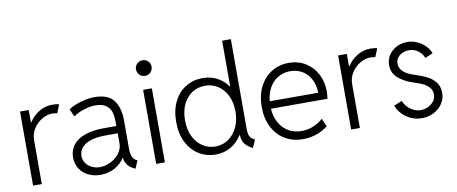

<svg xmlns="http://www.w3.org/2000/svg" viewBox="-66 -1029 3125 1314"><g transform="rotate(-10 1496.0 -372.0)"><path d="M74.2 -514.6H134.8V-428.7H137.7Q165 -471.2 207 -496.8Q249 -522.5 298.8 -522.5Q332 -522.5 346.7 -516.6L322.3 -458Q312.5 -462.9 287.1 -462.9Q253.9 -462.9 218.3 -442.6Q182.6 -422.4 158.7 -386Q134.8 -349.6 134.8 -303.7V0H74.2Z M377 -142.6Q377 -191.9 405 -228Q433.1 -264.2 487.3 -283.4Q541.5 -302.7 618.2 -302.7H706.1V-333Q706.1 -369.6 698 -398.4Q689.9 -427.2 663.6 -447Q637.2 -466.8 586.9 -466.8Q551.8 -466.8 507.8 -452.6Q463.9 -438.5 434.6 -417L411.1 -470.7Q445.3 -493.7 496.1 -508.5Q546.9 -523.4 590.8 -523.4Q686.5 -523.4 725.3 -471.9Q764.2 -420.4 764.6 -333V-134.8Q764.2 -66.4 800.8 -49.8L807.6 -46.9L785.2 7.8L772.5 2Q747.1 -9.8 731.2 -31.2Q715.3 -52.7 712.4 -79.1H709.5Q685.5 -40.5 641.4 -16.4Q597.2 7.8 542 7.8Q495.6 7.8 457.8 -11Q419.9 -29.8 398.4 -64Q377 -98.1 377 -142.6ZM547.9 -44.9Q585.4 -45.4 622.3 -63.5Q659.2 -81.5 683.1 -113Q707 -144.5 707 -182.6V-252H621.1Q562 -252 520.5 -238.8Q479 -225.6 457.5 -200.9Q436 -176.3 435.5 -142.6Q435.5 -114.3 450.7 -92.3Q465.8 -70.3 491.5 -57.6Q517.1 -44.9 547.9 -44.9Z M929.7 -514.6H990.2V0H929.7ZM905.8 -661.1Q905.8 -683.6 921.6 -699.2Q937.5 -714.8 960.4 -714.8Q982.9 -714.8 998.5 -699.2Q1014.2 -683.6 1014.2 -661.1Q1014.2 -638.2 998.5 -622.3Q982.9 -606.4 960.4 -606.4Q937.5 -606.4 921.6 -622.3Q905.8 -638.2 905.8 -661.1Z M1527.8 -94.7H1524.9Q1494.6 -45.4 1447.5 -18.8Q1400.4 7.8 1343.8 7.8Q1278.8 7.8 1226.3 -24.9Q1173.8 -57.6 1143.8 -117.9Q1113.8 -178.2 1114.3 -257.8Q1113.8 -338.4 1143.6 -398.7Q1173.3 -459 1225.8 -491.2Q1278.3 -523.4 1343.8 -523.4Q1397.9 -523.4 1443.1 -500.2Q1488.3 -477.1 1518.6 -433.6H1520.5V-752H1581.1V-130.9Q1581.1 -105.5 1584.7 -90.3Q1588.4 -75.2 1597.7 -65.4Q1606.9 -55.7 1625 -46.9L1600.6 7.8Q1562.5 -11.7 1546.1 -34.2Q1529.8 -56.6 1527.8 -94.7ZM1526.4 -257.8Q1526.4 -323.7 1502.7 -371.3Q1479 -418.9 1439.2 -443.8Q1399.4 -468.8 1351.6 -468.8Q1300.3 -468.8 1260.3 -442.6Q1220.2 -416.5 1197.8 -368.7Q1175.3 -320.8 1175.8 -257.8Q1175.3 -196.8 1198 -148.7Q1220.7 -100.6 1260.7 -73.7Q1300.8 -46.9 1351.6 -46.9Q1401.4 -46.9 1441.2 -74.5Q1481 -102.1 1503.7 -150.1Q1526.4 -198.2 1526.4 -257.8Z M1708.5 -257.8Q1708.5 -336.9 1738.5 -397Q1768.6 -457 1821.5 -490.2Q1874.5 -523.4 1941.9 -523.4Q2008.3 -523.4 2059.3 -491.7Q2110.4 -460 2137.9 -406.2Q2165.5 -352.5 2165.5 -288.1Q2165.5 -274.4 2164.3 -259Q2163.1 -243.7 2161.6 -235.4H1768.6Q1772.5 -178.7 1796.4 -136.5Q1820.3 -94.2 1859.9 -71.5Q1899.4 -48.8 1949.7 -48.8Q1996.1 -48.8 2034.7 -65.9Q2073.2 -83 2099.1 -107.4L2123.5 -50.8Q2090.8 -24.4 2045.9 -8.3Q2001 7.8 1949.7 7.8Q1878.9 7.8 1824.2 -25.1Q1769.5 -58.1 1739 -118.4Q1708.5 -178.7 1708.5 -257.8ZM2106 -287.1Q2106 -337.4 2085.7 -378.2Q2065.4 -418.9 2028.3 -442.4Q1991.2 -465.8 1942.9 -465.8Q1897 -465.8 1859.1 -444.3Q1821.3 -422.9 1797.9 -382.3Q1774.4 -341.8 1769.5 -287.1Z M2284.7 -514.6H2345.2V-428.7H2348.1Q2375.5 -471.2 2417.5 -496.8Q2459.5 -522.5 2509.3 -522.5Q2542.5 -522.5 2557.1 -516.6L2532.7 -458Q2522.9 -462.9 2497.6 -462.9Q2464.4 -462.9 2428.7 -442.6Q2393.1 -422.4 2369.1 -386Q2345.2 -349.6 2345.2 -303.7V0H2284.7Z M2603 -109.4 2659.7 -132.8Q2667.5 -111.8 2684.6 -92.3Q2701.7 -72.8 2726.1 -60.3Q2750.5 -47.9 2777.8 -47.9Q2803.7 -48.3 2828.4 -59.6Q2853 -70.8 2868.7 -91.6Q2884.3 -112.3 2884.3 -138.7Q2884.3 -168.5 2865 -189Q2845.7 -209.5 2819.3 -221.2Q2793 -232.9 2754.4 -245.1Q2698.2 -263.2 2657.5 -297.9Q2616.7 -332.5 2616.7 -388.7Q2616.7 -427.2 2637 -458Q2657.2 -488.8 2691.4 -506.1Q2725.6 -523.4 2765.1 -523.4Q2799.8 -523.4 2832 -509.5Q2864.3 -495.6 2888.4 -471.7Q2912.6 -447.8 2924.3 -418L2870.6 -394.5Q2856 -428.2 2828.6 -447Q2801.3 -465.8 2768.1 -465.8Q2743.2 -465.8 2721.9 -456.3Q2700.7 -446.8 2688 -429.2Q2675.3 -411.6 2675.3 -388.7Q2675.3 -360.4 2693.4 -340.6Q2711.4 -320.8 2734.6 -310.1Q2757.8 -299.3 2788.6 -289.1Q2828.6 -276.9 2860.8 -260.7Q2893.1 -244.6 2917.5 -214.8Q2941.9 -185.1 2941.9 -140.6Q2941.9 -98.1 2919.2 -64.2Q2896.5 -30.3 2858.4 -11.2Q2820.3 7.8 2775.9 7.8Q2734.4 7.8 2698.7 -8.8Q2663.1 -25.4 2638.4 -52.2Q2613.8 -79.1 2603 -109.4Z"/></g></svg>

Font: Reddit Sans Fudge Light
Style: Regular
Weight: 300
Designer: Stephen Hutchings
Foundry: Reddit
Version: Version 1.013